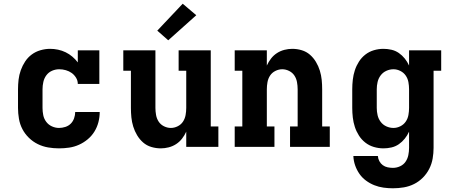

<svg xmlns="http://www.w3.org/2000/svg" viewBox="-20 -791 2440 1034"><path d="M298 8Q268 8 239 3Q210 -2 183.5 -15Q157 -28 135.5 -49Q114 -70 100.5 -96Q87 -122 82 -151.5Q77 -181 77 -210V-310Q77 -336 80 -362Q83 -388 92 -413Q101 -438 115.5 -460Q130 -482 151 -497.5Q172 -513 198 -520.5Q224 -528 250 -528Q271 -528 292.5 -523.5Q314 -519 333.5 -509.5Q353 -500 369.5 -486Q386 -472 399 -455V-520H515V-339H399Q399 -357 389.5 -372.5Q380 -388 366 -398Q352 -408 334.5 -413Q317 -418 299 -418Q279 -418 260.5 -410Q242 -402 230 -386Q218 -370 213.5 -350Q209 -330 209 -310V-210Q209 -190 213 -170.5Q217 -151 229 -135Q241 -119 259.5 -110.5Q278 -102 298 -102Q315 -102 332 -107.5Q349 -113 361 -125Q373 -137 379 -154Q385 -171 385 -188H517Q517 -160 510 -133Q503 -106 488.5 -82.5Q474 -59 452.5 -41Q431 -23 405.5 -11.5Q380 0 352.5 4Q325 8 298 8Z M846 8Q820 8 795 0.5Q770 -7 751 -23.5Q732 -40 718.5 -62.5Q705 -85 697.5 -109.5Q690 -134 687.5 -159Q685 -184 685 -210V-410H644V-520H817V-210Q817 -191 820.5 -171.5Q824 -152 834.5 -136Q845 -120 863 -111Q881 -102 900 -102Q919 -102 937 -111Q955 -120 965.5 -136Q976 -152 979.5 -171.5Q983 -191 983 -210V-410H942V-520H1115V-110H1156V0H983V-82Q974 -62 960.5 -44.5Q947 -27 928.5 -15Q910 -3 888.5 2.5Q867 8 846 8ZM886 -574 827 -626 964 -771 1037 -709Z M1244 0V-110H1285V-410H1244V-520H1417V-438Q1426 -458 1439.5 -475.5Q1453 -493 1471.5 -505Q1490 -517 1511.5 -522.5Q1533 -528 1554 -528Q1580 -528 1605 -520.5Q1630 -513 1649 -496.5Q1668 -480 1681.5 -457.5Q1695 -435 1702.5 -410.5Q1710 -386 1712.5 -361Q1715 -336 1715 -310V-110H1756V0H1542V-110H1583V-310Q1583 -329 1579.5 -348.5Q1576 -368 1565.5 -384Q1555 -400 1537 -409Q1519 -418 1500 -418Q1481 -418 1463 -409Q1445 -400 1434.5 -384Q1424 -368 1420.5 -348.5Q1417 -329 1417 -310V-110H1458V0Z M2096 223Q2071 223 2045.5 219.5Q2020 216 1996 206.5Q1972 197 1951 181.5Q1930 166 1915.5 145Q1901 124 1892.5 99.5Q1884 75 1883 49H2015Q2016 64 2023 77Q2030 90 2041.5 98.5Q2053 107 2067.5 110Q2082 113 2096 113Q2116 113 2134.5 104.5Q2153 96 2164 80Q2175 64 2179 44.5Q2183 25 2183 5V-82Q2174 -62 2160 -44.5Q2146 -27 2128 -14.5Q2110 -2 2088.5 3Q2067 8 2045 8Q2019 8 1993.5 0.5Q1968 -7 1947.5 -23Q1927 -39 1913 -61Q1899 -83 1891 -107.5Q1883 -132 1880 -158Q1877 -184 1877 -210V-310Q1877 -336 1880 -362Q1883 -388 1891 -412.5Q1899 -437 1913 -459Q1927 -481 1947.5 -497Q1968 -513 1993.5 -520.5Q2019 -528 2045 -528Q2067 -528 2088.5 -523Q2110 -518 2128 -505.5Q2146 -493 2160 -475.5Q2174 -458 2183 -438V-520H2356V-410H2315V5Q2315 34 2310 63Q2305 92 2291.5 118.5Q2278 145 2257 166Q2236 187 2210 200Q2184 213 2155 218Q2126 223 2096 223ZM2099 -102Q2118 -102 2136 -111Q2154 -120 2165 -136Q2176 -152 2179.5 -171.5Q2183 -191 2183 -210V-310Q2183 -329 2179.5 -348.5Q2176 -368 2165 -384Q2154 -400 2136 -409Q2118 -418 2099 -418Q2079 -418 2060.5 -409.5Q2042 -401 2030 -385Q2018 -369 2013.5 -349.5Q2009 -330 2009 -310V-210Q2009 -190 2013.5 -170.5Q2018 -151 2030 -135Q2042 -119 2060.5 -110.5Q2079 -102 2099 -102Z"/></svg>

Font: Iosevka Etoile Extrabold
Style: Regular
Weight: 800
Designer: Belleve Invis
Foundry: Belleve Invis
Version: Version 22.1.2; ttfautohint (v1.8.4)